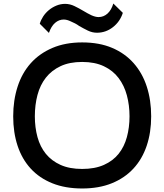

<svg xmlns="http://www.w3.org/2000/svg" viewBox="-20 -1061 934 1091"><path d="M678 -988Q662 -938 621.5 -906.5Q581 -875 531 -875Q504 -875 478.5 -887.5Q453 -900 429 -914Q418 -922 406.5 -928Q395 -934 383 -939Q361 -950 342 -950Q315 -950 293 -931Q271 -912 258 -874L206 -926Q212 -947 225 -967Q238 -987 257 -1003Q276 -1019 300 -1029Q324 -1039 350 -1039Q377 -1039 403 -1026.5Q429 -1014 454 -999Q466 -992 477.5 -985.5Q489 -979 500 -974Q523 -964 540 -964Q569 -964 591 -984Q613 -1004 624 -1041ZM839 -400Q839 -308 813.5 -232.5Q788 -157 738 -103Q688 -49 615 -19.5Q542 10 447 10Q351 10 277.5 -19.5Q204 -49 154.5 -103Q105 -157 80 -232.5Q55 -308 55 -400Q55 -491 80 -568.5Q105 -646 154.5 -701.5Q204 -757 277.5 -788.5Q351 -820 447 -820Q544 -820 617 -789Q690 -758 739.5 -702Q789 -646 814 -569Q839 -492 839 -400ZM716 -400Q716 -463 701 -519Q686 -575 654 -617.5Q622 -660 570.5 -684.5Q519 -709 447 -709Q375 -709 324 -685Q273 -661 240.5 -619.5Q208 -578 193 -521.5Q178 -465 178 -400Q178 -337 193 -282Q208 -227 240.5 -187Q273 -147 324 -124Q375 -101 447 -101Q519 -101 570.5 -124Q622 -147 654 -187Q686 -227 701 -282Q716 -337 716 -400Z"/></svg>

Font: Sinkin Sans 500 Medium
Style: 500 Medium
Weight: 500
Designer: Keith Bates
Foundry: K-Type
Version: Sinkin Sans (version 1.0)  by Keith Bates   •   © 2014   www